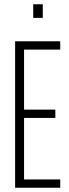

<svg xmlns="http://www.w3.org/2000/svg" viewBox="-20 -882 325 902"><path d="M51 0V-688H263V-649H93V-367H240V-328H93V-39H263V0ZM136 -798V-862H181V-798Z"/></svg>

Font: Saira Ultra Condensed ExLight
Style: Regular
Weight: 200
Width: 1
Designer: Hector Gatti with collaboration of the Omnibus-Type team
Foundry: Omnibus-Type
Version: Version 1.001; ttfautohint (v1.8)